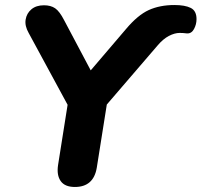

<svg xmlns="http://www.w3.org/2000/svg" viewBox="-20 -735 802 764"><path d="M278 9Q238 9 221.5 -14.5Q205 -38 211 -78L249 -318L94 -604Q78 -632 82 -657Q86 -682 105 -698Q124 -714 155 -714Q182 -714 199.5 -702Q217 -690 235 -655L341 -455L481 -619Q528 -675 572 -695Q616 -715 674 -715Q716 -715 739 -703.5Q762 -692 762 -659Q762 -638 752 -619.5Q742 -601 724 -602Q717 -603 709.5 -603.5Q702 -604 695 -604Q675 -604 652 -592Q629 -580 607 -554L405 -319L365 -67Q352 9 278 9Z"/></svg>

Font: Nunito ExtraBold
Style: Italic
Weight: 800
Italic angle: -9°
Designer: Vernon Adams
Foundry: Vernon Adams
Version: Version 3.601; ttfautohint (v1.8.2.53-6de2)